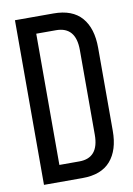

<svg xmlns="http://www.w3.org/2000/svg" viewBox="-81 -752 558 804"><g transform="rotate(-10 198.0 -350.0)"><path d="M40 -700H204Q284 -700 323.5 -654.5Q363 -609 363 -526V-173Q363 -91 323.5 -45.5Q284 0 204 0H40ZM118 -71H203Q286 -71 286 -170V-530Q286 -629 202 -629H118Z"/></g></svg>

Font: TypoPRO Bebas Neue
Style: Regular
Weight: 400
Designer: Ryoichi Tsunekawa
Foundry: Ryoichi Tsunekawa
Version: Version 001.003